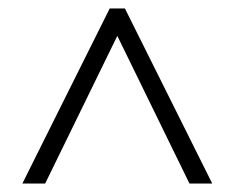

<svg xmlns="http://www.w3.org/2000/svg" viewBox="-20 -737 555 455"><path d="M33 -302H87L258 -652L429 -302H483L276 -717H240Z"/></svg>

Font: Noto Sans SemiCondensed Light
Style: Regular
Weight: 300
Width: 4
Designer: Monotype Design Team
Foundry: Monotype Imaging Inc.
Version: Version 2.013